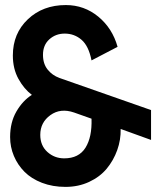

<svg xmlns="http://www.w3.org/2000/svg" viewBox="-20 -729 627 759"><path d="M238.8 9.8Q188 9.8 146 -6.3Q104 -22.5 76.9 -49.8Q49.8 -77.1 34.9 -112.5Q20 -147.9 20 -187Q20 -245.6 44.9 -288.3Q69.8 -331.1 106 -354Q75.2 -377 53 -417Q30.8 -457 30.8 -509.8Q30.8 -596.7 90.1 -652.8Q149.4 -709 240.2 -709Q313 -709 368.7 -663.1Q424.3 -617.2 444.8 -543.9L341.8 -490.2Q330.6 -547.4 302.2 -571.8Q273.9 -596.2 235.8 -596.2Q200.2 -596.2 175 -573.5Q149.9 -550.8 149.9 -512.2Q149.9 -477.1 168.2 -454.1Q186.5 -431.2 214.8 -420.9L577.1 -293.9V-175.8L457 -219.2Q458 -176.3 443.4 -135.5Q428.7 -94.7 401.9 -62.3Q375 -29.8 332.5 -10Q290 9.8 238.8 9.8ZM139.2 -195.8Q139.2 -153.8 167.2 -128.4Q195.3 -103 233.9 -103Q291.5 -103 317.9 -145Q344.2 -187 341.8 -259.8L272.9 -284.2Q219.2 -302.7 179.2 -273.9Q139.2 -245.1 139.2 -195.8Z"/></svg>

Font: Cakra Normal
Style: Regular
Weight: 400
Designer: Lucia Kollert, Vojtech Kollert
Foundry: OoM Type
Version: Version 1.000;Glyphs 3.1.1 (3148)